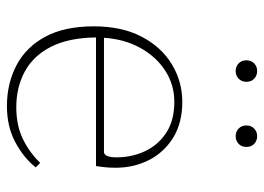

<svg xmlns="http://www.w3.org/2000/svg" viewBox="-124 -625 762 554"><g transform="rotate(90 257.0 -348.0)"><path d="M274 -470Q224 -470 183.5 -443.5Q143 -417 118 -371.5Q93 -326 89 -267H420Q434 -270 434 -303Q434 -348 416 -386Q398 -424 362.5 -447Q327 -470 274 -470ZM286 13Q221 13 168.5 -14.5Q116 -42 86 -97.5Q56 -153 56 -238Q56 -318 85.5 -375Q115 -432 165 -462.5Q215 -493 274 -493Q335 -493 377.5 -466.5Q420 -440 442 -396.5Q464 -353 464 -301Q464 -283 462.5 -269Q461 -255 459 -244H88Q89 -165 115 -114Q141 -63 186.5 -38.5Q232 -14 289 -14Q342 -14 381 -33Q420 -52 450 -83L463 -70Q435 -35 390 -11Q345 13 286 13ZM185 -647Q172 -647 163 -655.5Q154 -664 154 -678Q154 -692 163 -700.5Q172 -709 185 -709Q198 -709 207 -700.5Q216 -692 216 -678Q216 -664 207 -655.5Q198 -647 185 -647ZM373 -647Q360 -647 351 -655.5Q342 -664 342 -678Q342 -692 351 -700.5Q360 -709 373 -709Q386 -709 395 -700.5Q404 -692 404 -678Q404 -664 395 -655.5Q386 -647 373 -647Z"/></g></svg>

Font: Source Serif 4 SmText ExtraLight
Style: Regular
Weight: 200
Designer: Frank Grießhammer
Foundry: Adobe
Version: Version 4.005;hotconv 1.1.0;makeotfexe 2.6.0